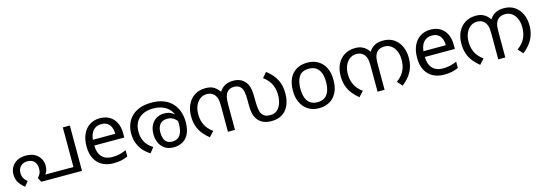

<svg xmlns="http://www.w3.org/2000/svg" viewBox="10 -1410 6390 2266"><g transform="rotate(-15 3205.0 -277.0)"><path d="M229 -346Q297 -346 340.5 -320.5Q384 -295 405.5 -255.5Q427 -216 427 -173Q427 -133 414 -102Q401 -71 382 -57L357 -70H739V-554H825V0H328L299 -52Q319 -72 331 -96.5Q343 -121 343 -158Q343 -212 314 -244Q285 -276 229 -276Q194 -276 168.5 -260.5Q143 -245 129.5 -220Q116 -195 116 -164Q116 -130 130 -102Q144 -74 175 -51L129 7Q87 -24 59.5 -66.5Q32 -109 32 -166Q32 -219 56.5 -259.5Q81 -300 125.5 -323Q170 -346 229 -346Z M1188 -546Q1257 -546 1306.5 -516Q1356 -486 1382.5 -431.5Q1409 -377 1409 -304V-251H1042Q1044 -160 1088.5 -112.5Q1133 -65 1213 -65Q1264 -65 1303.5 -74.5Q1343 -84 1385 -102V-25Q1344 -7 1304 1.5Q1264 10 1209 10Q1133 10 1074.5 -21Q1016 -52 983.5 -113.5Q951 -175 951 -264Q951 -352 980.5 -415Q1010 -478 1063.5 -512Q1117 -546 1188 -546ZM1187 -474Q1124 -474 1087.5 -433.5Q1051 -393 1044 -321H1317Q1317 -367 1303 -401Q1289 -435 1260.5 -454.5Q1232 -474 1187 -474Z M1824 -566Q1907 -566 1969.5 -542Q2032 -518 2073.5 -474Q2115 -430 2136 -371Q2157 -312 2157 -242Q2157 -153 2129 -96.5Q2101 -40 2053 -14Q2005 12 1945 12Q1880 12 1837 -17Q1794 -46 1772.5 -93.5Q1751 -141 1751 -196Q1751 -291 1802 -347.5Q1853 -404 1939 -404Q1995 -404 2036.5 -375Q2078 -346 2102 -301Q2126 -256 2128 -206L2103 -209Q2096 -240 2076.5 -268.5Q2057 -297 2026.5 -315.5Q1996 -334 1956 -334Q1893 -334 1864 -296.5Q1835 -259 1835 -198Q1835 -156 1846 -124.5Q1857 -93 1881.5 -75.5Q1906 -58 1945 -58Q1986 -58 2014.5 -77Q2043 -96 2058.5 -138Q2074 -180 2074 -248Q2074 -250 2072.5 -270Q2071 -290 2067 -310Q2066 -315 2066 -323Q2066 -331 2064 -335Q2055 -378 2025 -414Q1995 -450 1945 -472Q1895 -494 1824 -494Q1752 -494 1699 -468Q1646 -442 1617 -393Q1588 -344 1588 -273Q1588 -221 1603 -180Q1618 -139 1645.5 -108Q1673 -77 1710 -54L1660 9Q1617 -16 1580.5 -55.5Q1544 -95 1521.5 -150.5Q1499 -206 1499 -277Q1499 -333 1518 -385Q1537 -437 1576.5 -478Q1616 -519 1677.5 -542.5Q1739 -566 1824 -566Z M2823 -566Q2867 -566 2903 -551.5Q2939 -537 2964 -507Q2978 -491 2989.5 -469Q3001 -447 3008 -408Q3015 -369 3015 -303V-269Q3015 -214 3020.5 -173Q3026 -132 3042 -106Q3056 -85 3079 -72.5Q3102 -60 3145 -60Q3190 -60 3223 -85.5Q3256 -111 3274 -157.5Q3292 -204 3292 -266Q3292 -323 3276.5 -367.5Q3261 -412 3234 -446Q3207 -480 3172 -504L3225 -566Q3276 -527 3310.5 -482.5Q3345 -438 3362.5 -384.5Q3380 -331 3380 -263Q3380 -177 3351 -115Q3322 -53 3268.5 -20.5Q3215 12 3141 12Q3084 12 3045 -4.5Q3006 -21 2980 -51Q2961 -73 2949.5 -99.5Q2938 -126 2933 -161.5Q2928 -197 2928 -246V-295Q2928 -365 2920.5 -402Q2913 -439 2895 -460Q2882 -477 2861.5 -485.5Q2841 -494 2811 -494Q2783 -494 2762 -484Q2741 -474 2727 -457Q2710 -436 2702 -403.5Q2694 -371 2694 -309V0H2608V-292Q2608 -348 2604 -381Q2600 -414 2586 -436Q2569 -465 2542.5 -479.5Q2516 -494 2480 -494Q2434 -494 2398.5 -467.5Q2363 -441 2343 -395.5Q2323 -350 2323 -292Q2323 -232 2339.5 -187Q2356 -142 2383 -110Q2410 -78 2443 -55L2385 8Q2342 -27 2308 -68.5Q2274 -110 2254.5 -164.5Q2235 -219 2235 -292Q2235 -368 2264 -430Q2293 -492 2348.5 -529Q2404 -566 2484 -566Q2549 -566 2588 -540.5Q2627 -515 2655 -472L2650 -473Q2678 -520 2721 -543Q2764 -566 2823 -566Z M3970 -269Q3970 -202 3952.5 -150.5Q3935 -99 3902.5 -63Q3870 -27 3823.5 -8.5Q3777 10 3720 10Q3667 10 3622 -8.5Q3577 -27 3544 -63Q3511 -99 3492.5 -150.5Q3474 -202 3474 -269Q3474 -358 3504 -419.5Q3534 -481 3590 -513.5Q3646 -546 3723 -546Q3796 -546 3851.5 -513.5Q3907 -481 3938.5 -419.5Q3970 -358 3970 -269ZM3565 -269Q3565 -206 3581.5 -159.5Q3598 -113 3633 -88Q3668 -63 3722 -63Q3776 -63 3811 -88Q3846 -113 3862.5 -159.5Q3879 -206 3879 -269Q3879 -333 3862 -378Q3845 -423 3810.5 -447.5Q3776 -472 3721 -472Q3639 -472 3602 -418Q3565 -364 3565 -269Z M4312 -566Q4358 -566 4391 -552.5Q4424 -539 4447 -516.5Q4470 -494 4486 -465L4473 -466Q4504 -518 4547 -542Q4590 -566 4654 -566Q4731 -566 4785 -529.5Q4839 -493 4867.5 -431Q4896 -369 4896 -292Q4896 -226 4878 -173Q4860 -120 4825.5 -75.5Q4791 -31 4741 8L4687 -53Q4722 -78 4749.5 -111.5Q4777 -145 4792.5 -189.5Q4808 -234 4808 -292Q4808 -350 4789 -395.5Q4770 -441 4735 -467.5Q4700 -494 4653 -494Q4612 -494 4585.5 -479.5Q4559 -465 4543 -436Q4530 -414 4526 -382Q4522 -350 4522 -291V0H4436V-291Q4436 -348 4432 -381Q4428 -414 4414 -436Q4397 -465 4371 -479.5Q4345 -494 4308 -494Q4262 -494 4226.5 -467.5Q4191 -441 4171 -395.5Q4151 -350 4151 -292Q4151 -232 4167.5 -187Q4184 -142 4211 -110Q4238 -78 4271 -55L4213 8Q4170 -27 4136 -68.5Q4102 -110 4082.5 -164.5Q4063 -219 4063 -292Q4063 -373 4093.5 -434.5Q4124 -496 4180 -531Q4236 -566 4312 -566Z M5227 -546Q5296 -546 5345.5 -516Q5395 -486 5421.5 -431.5Q5448 -377 5448 -304V-251H5081Q5083 -160 5127.5 -112.5Q5172 -65 5252 -65Q5303 -65 5342.5 -74.5Q5382 -84 5424 -102V-25Q5383 -7 5343 1.5Q5303 10 5248 10Q5172 10 5113.5 -21Q5055 -52 5022.5 -113.5Q4990 -175 4990 -264Q4990 -352 5019.5 -415Q5049 -478 5102.5 -512Q5156 -546 5227 -546ZM5226 -474Q5163 -474 5126.5 -433.5Q5090 -393 5083 -321H5356Q5356 -367 5342 -401Q5328 -435 5299.5 -454.5Q5271 -474 5226 -474Z M5787 -566Q5833 -566 5866 -552.5Q5899 -539 5922 -516.5Q5945 -494 5961 -465L5948 -466Q5979 -518 6022 -542Q6065 -566 6129 -566Q6206 -566 6260 -529.5Q6314 -493 6342.5 -431Q6371 -369 6371 -292Q6371 -226 6353 -173Q6335 -120 6300.5 -75.5Q6266 -31 6216 8L6162 -53Q6197 -78 6224.5 -111.5Q6252 -145 6267.5 -189.5Q6283 -234 6283 -292Q6283 -350 6264 -395.5Q6245 -441 6210 -467.5Q6175 -494 6128 -494Q6087 -494 6060.5 -479.5Q6034 -465 6018 -436Q6005 -414 6001 -382Q5997 -350 5997 -291V0H5911V-291Q5911 -348 5907 -381Q5903 -414 5889 -436Q5872 -465 5846 -479.5Q5820 -494 5783 -494Q5737 -494 5701.5 -467.5Q5666 -441 5646 -395.5Q5626 -350 5626 -292Q5626 -232 5642.5 -187Q5659 -142 5686 -110Q5713 -78 5746 -55L5688 8Q5645 -27 5611 -68.5Q5577 -110 5557.5 -164.5Q5538 -219 5538 -292Q5538 -373 5568.5 -434.5Q5599 -496 5655 -531Q5711 -566 5787 -566Z"/></g></svg>

Font: lmalayalam85
Style: Book
Weight: 400
Designer: Jelle Bosma - Monotype Design Team
Foundry: Monotype Imaging Inc.
Version: Version 2.003